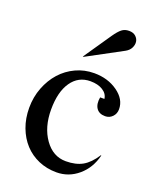

<svg xmlns="http://www.w3.org/2000/svg" viewBox="-137 -799 716 888"><g transform="rotate(20 221.0 -355.0)"><path d="M419 -134Q403 -69 356.5 -29.5Q310 10 250 10Q202 10 161.5 -7.5Q121 -25 92 -56.5Q63 -88 46.5 -132Q30 -176 30 -228Q30 -281 48 -327.5Q66 -374 96.5 -408Q127 -442 169 -461.5Q211 -481 259 -481Q326 -481 374.5 -446.5Q423 -412 423 -363Q423 -341 408.5 -326Q394 -311 373 -311Q343 -311 329.5 -331Q316 -351 322 -385H343Q340 -410 316 -425Q292 -440 255 -440Q196 -440 162 -391Q128 -342 128 -255Q128 -168 169 -110.5Q210 -53 273 -53Q322 -53 355 -71.5Q388 -90 417 -135ZM182 -535H186L359 -628Q377 -638 384.5 -653.5Q392 -669 390 -683.5Q388 -698 376 -709Q364 -720 343 -720Q322 -720 307.5 -708.5Q293 -697 275 -671Z"/></g></svg>

Font: Redaction
Style: Regular
Weight: 400
Designer: Jeremy Mickel / Forest Young
Foundry: MCKL
Version: Version 2.001; Redaction